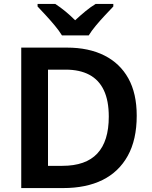

<svg xmlns="http://www.w3.org/2000/svg" viewBox="-20 -956 772 976"><path d="M675 -368Q675 -246 629.5 -164Q584 -82 501 -41Q418 0 301 0H88V-714H320Q431 -714 510.5 -674Q590 -634 632.5 -557.5Q675 -481 675 -368ZM533 -363Q533 -444 508 -497Q483 -550 434 -576Q385 -602 314 -602H224V-113H297Q416 -113 474.5 -175.5Q533 -238 533 -363ZM295 -776Q281 -799 259 -825.5Q237 -852 213 -878Q189 -904 171 -923V-936H261Q287 -919 312 -898.5Q337 -878 362 -853Q389 -878 414.5 -899Q440 -920 466 -936H556V-923Q538 -904 514 -878.5Q490 -853 467.5 -826Q445 -799 431 -776Z"/></svg>

Font: Noto Sans Oriya SemiBold
Style: Regular
Weight: 600
Version: Version 2.003